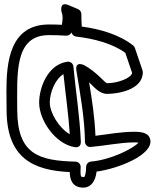

<svg xmlns="http://www.w3.org/2000/svg" viewBox="-20 -785 737 902"><path d="M568.7 -536.7 600.7 -442.6C596.9 -418.3 533.5 -394.2 482.9 -394C473.1 -394.7 436.1 -445.7 375.6 -478.7C375.6 -478.7 331.1 -501.5 339 -452.7C357.2 -340.6 377.8 -230.4 379.1 -119.2C379.3 -106.5 389.3 -93.1 406.3 -94.6C477.3 -100.8 542.8 -115.4 609.1 -116C618.2 -116.1 626.4 -115.5 630.8 -114.8C601 -83.8 497.2 -33.6 407.6 -26C394.6 -24.9 384.8 -13.5 384.7 -1.4C384.6 10.9 383.6 22 381.8 30.2C377.7 48.6 376.7 48.6 363.7 45.6C360 44.8 356.6 38.9 358.9 1C359.8 -12.2 349.9 -25.2 334.7 -25.6C163.4 -30.2 60.9 -59.2 60.9 -270C60.9 -437 45.8 -620 209.9 -620C235.8 -620 263.2 -619.3 291.1 -617.4C302.1 -616.7 311.4 -623.2 315.9 -632.8C318.5 -621.4 328.6 -614.2 337.5 -613.2C423.6 -603.3 509.5 -579.9 568.7 -536.7ZM613.6 -560C612.3 -563.8 609.1 -568.7 605.2 -571.8C538.6 -623.4 450.6 -648.3 364 -660.3C362.9 -678.2 362.2 -699.7 362.2 -719C362.2 -728 356.4 -738 346.9 -742L301.9 -761C257.1 -779.9 269.1 -728.4 269.1 -728.4C276.6 -710.2 274.7 -695 270.8 -668.6C250.4 -669.6 229.4 -670 209.9 -670C24 -670 10.2 -488.3 10.2 -356.3C10.2 -325.7 10.9 -296.3 10.9 -270C10.9 -38.8 139.7 15.2 307.9 23.5C307.8 44.2 311.8 85.1 352.7 94.4C405.6 106.4 429.3 65.1 433.6 21.3C540.9 6 696.2 -57.6 686.4 -126.4C681.2 -162.9 640.7 -166.3 608.7 -166C545 -165.4 487.7 -154.1 428.4 -147.1C425.2 -231.8 412.4 -314.8 398.6 -398.5C420.8 -377.8 446.1 -344 482.9 -344C530.7 -344 650.9 -361.1 650.9 -446C650.9 -448.3 650.4 -451.5 649.6 -454ZM296.6 -495C205.5 -482.9 163.9 -374.7 163.9 -303C163.9 -220.5 238.7 -109.4 330.6 -93.7C337 -92.6 360.9 -90.8 359.8 -119.4C354.9 -238.8 335.6 -356.1 324.8 -472.5C323.6 -485.7 311.9 -497 296.6 -495ZM278.1 -436.7C288 -341.4 301.8 -247.8 307.8 -154.5C257 -183.3 213.9 -255.6 213.9 -303C213.9 -351.4 239.7 -413.8 278.1 -436.7Z"/></svg>

Font: Rocketfuel
Style: Regular
Weight: 400
Designer: Mew Too
Foundry: Cannot Into Space Fonts.
Version: Version 0.27